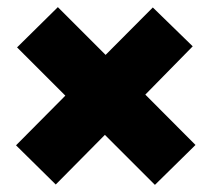

<svg xmlns="http://www.w3.org/2000/svg" viewBox="-20 -623 593 538"><path d="M414.1 -105 273.9 -245.1 136.2 -106 24.9 -215.8 163.1 -355 27.8 -490.2 142.1 -603 275.9 -469.2 408.2 -602.1 520 -493.2 387.2 -357.9 527.8 -216.8Z"/></svg>

Font: Biathlonist
Style: Bold
Weight: 700
Designer: Go4gold
Foundry: Go4gold
Version: Version 3.010;FEAKit 1.0